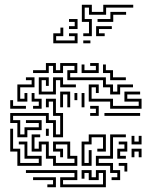

<svg xmlns="http://www.w3.org/2000/svg" viewBox="-20 -771 662 807"><path d="M443 -374V-404H413V-434H263V-476H293V-494H245V-464H203V-494H185V-464H119V-476H173V-506H215V-476H233V-506H305V-464H275V-446H425V-416H455V-386H473V-416H539V-404H485V-374ZM323 -464V-500H335V-476H383V-494H359V-506H395V-464ZM443 -434V-464H413V-500H425V-476H455V-446H509V-434ZM53 -344V-416H113V-434H89V-446H125V-404H65V-356H83V-380H95V-344ZM143 -374V-446H185V-410H173V-434H155V-386H203V-446H245V-416H299V-404H233V-434H215V-374ZM443 -314V-344H353V-416H395V-380H383V-404H365V-356H455V-326H563V-344H503V-386H569V-374H515V-356H575V-314ZM233 -320V-386H275V-320H263V-374H245V-320ZM119 -314V-326H143V-344H113V-380H125V-356H155V-314ZM293 -350V-380H305V-350ZM323 -320V-380H335V-320ZM53 -194V-254H23V-296H185V-266H215V-206H233V-284H203V-344H185V-320H173V-356H215V-296H245V-194H203V-254H173V-284H35V-266H65V-206H83V-236H143V-254H89V-266H155V-224H95V-194ZM23 -314V-350H35V-326H89V-314ZM359 -284V-296H383V-314H359V-326H395V-284ZM419 -284V-296H569V-284ZM53 -74V-134H23V-230H35V-146H65V-86H143V-104H83V-164H59V-176H95V-116H155V-74ZM173 -200V-230H185V-200ZM203 -74V-104H173V-164H155V-134H113V-206H149V-194H125V-146H143V-176H185V-116H215V-86H293V-104H263V-164H215V-146H245V-110H233V-134H203V-176H275V-116H305V-74ZM323 -74V-176H353V-206H425V-134H389V-146H413V-194H365V-164H335V-86H353V-140H365V-74ZM449 -14V-26H473V-44H443V-74H383V-116H443V-206H509V-194H455V-104H395V-86H455V-56H485V-14ZM533 -164V-200H545V-176H563V-200H575V-164ZM473 -104V-146H503V-164H479V-176H515V-134H485V-116H509V-104ZM533 -110V-146H575V-110H563V-134H545V-110ZM503 -50V-74H479V-86H515V-50ZM233 16V-26H293V-44H89V-56H305V-14H245V4H413V-44H395V-14H353V-44H335V-20H323V-56H365V-26H383V-56H425V16ZM179 16V4H203V-14H119V-26H215V16ZM330 -619V-631H354V-679H324V-751H366V-721H414V-751H540V-739H426V-709H354V-739H336V-691H366V-619ZM390 -679V-691H444V-721H510V-709H456V-679ZM270 -649V-661H294V-679H270V-691H306V-649ZM384 -619V-661H450V-649H396V-631H420V-619ZM204 -589V-631H234V-655H246V-619H216V-601H294V-619H270V-631H306V-589ZM330 -589V-601H360V-589Z"/></svg>

Font: Rubik Maze
Style: Regular
Weight: 400
Designer: Hubert and Fischer, NaN
Foundry: Hubert and Fischer, NaN
Version: Version 2.200